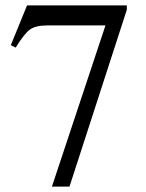

<svg xmlns="http://www.w3.org/2000/svg" viewBox="-20 -682 540 710"><path d="M449 -646 237 8H172L370 -588H155Q112 -588 91 -573Q70 -558 38 -506L20 -515L80 -662H449Z"/></svg>

Font: STIX
Style: Regular
Weight: 400
Designer: MicroPress Inc., with final additions and corrections provided by Coen Hoffman, Elsevier (retired)
Version: Version 1.1.1